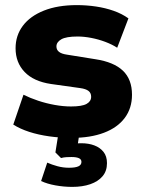

<svg xmlns="http://www.w3.org/2000/svg" viewBox="-20 -529 562 752"><path d="M262 11Q215 11 172.5 5Q130 -1 94.5 -12.5Q59 -24 32 -41L72 -158Q98 -145 129.5 -134.5Q161 -124 194.5 -118Q228 -112 258 -112Q301 -112 319 -122Q337 -132 337 -150Q337 -165 326.5 -173Q316 -181 294 -184L180 -200Q112 -210 76.5 -247Q41 -284 41 -340Q41 -390 69.5 -428Q98 -466 152 -487.5Q206 -509 281 -509Q319 -509 356 -503.5Q393 -498 425.5 -486.5Q458 -475 483 -457L439 -342Q419 -355 392.5 -365Q366 -375 337.5 -380.5Q309 -386 284 -386Q239 -386 220 -375Q201 -364 201 -347Q201 -334 211 -326Q221 -318 242 -315L354 -297Q426 -286 461.5 -252Q497 -218 497 -158Q497 -105 468.5 -67Q440 -29 387 -9Q334 11 262 11ZM263 203Q230 203 197 197Q164 191 141 180L165 108Q183 116 205 122Q227 128 250 128Q275 128 287 122.5Q299 117 299 105Q299 95 289 90.5Q279 86 260 86Q252 86 241 86.5Q230 87 219 90L197 68L211 -20H293L281 60L242 41Q253 36 268.5 34Q284 32 298 32Q327 32 349.5 40.5Q372 49 385.5 66Q399 83 399 110Q399 141 381.5 161.5Q364 182 333.5 192.5Q303 203 263 203Z"/></svg>

Font: Nunito Sans 10pt Black
Style: Regular
Weight: 900
Designer: Vernon Adams
Foundry: Vernon Adams
Version: Version 3.101;gftools[0.9.27]